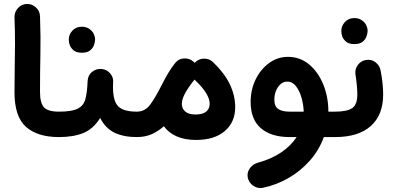

<svg xmlns="http://www.w3.org/2000/svg" viewBox="-20 -655 1998 977"><path d="M53.7 -185.5Q53.7 -249 54.9 -308.8Q56.2 -368.7 56.4 -431.6Q56.6 -494.6 53.7 -566.9Q53.2 -593.8 71.3 -613.8Q89.4 -633.8 115.7 -634.8Q142.6 -635.7 162.6 -617.4Q182.6 -599.1 183.6 -572.3Q187.5 -464.8 185.5 -375Q183.6 -285.2 183.6 -187.5Q183.6 -131.3 203.6 -109.1Q223.6 -86.9 279.8 -86.9H280.3Q307.1 -86.9 325.9 -67.9Q344.7 -48.8 344.7 -22Q344.7 4.9 325.9 23.7Q307.1 42.5 280.3 42.5H279.8Q170.9 42.5 112.3 -9.5Q53.7 -61.5 53.7 -185.5Z M215.3 -22Q215.3 -48.8 234.4 -67.9Q253.4 -86.9 280.3 -86.9Q344.2 -86.9 374.5 -101.6Q404.8 -116.2 414.3 -150.1Q423.8 -184.1 425.8 -242.7Q427.7 -272.5 448.2 -289.1Q468.8 -305.7 495.6 -304.2Q522.9 -302.2 540.5 -281.7Q558.1 -261.2 555.7 -235.4Q551.3 -153.8 575.9 -120.4Q600.6 -86.9 675.8 -86.9H676.3Q703.1 -86.9 721.9 -67.9Q740.7 -48.8 740.7 -22Q740.7 4.9 721.9 23.7Q703.1 42.5 676.3 42.5H675.8Q609.4 42.5 563 20.3Q516.6 -2 489.7 -54.7Q454.6 1.5 403.8 22Q353 42.5 280.3 42.5Q253.4 42.5 234.4 23.7Q215.3 4.9 215.3 -22ZM330.1 -454.6Q330.1 -479.5 348.6 -499.3Q367.2 -519 396 -519Q416.5 -519 430.9 -510.3Q445.3 -501.5 453.6 -488.8Q463.9 -471.2 463.9 -454.1Q463.9 -440.9 458 -425Q452.1 -409.2 437.7 -397.9Q423.3 -386.7 396.5 -386.7Q369.1 -386.7 355 -398.4Q340.8 -410.2 335 -425.3Q330.1 -438.5 330.1 -454.6Z M611.8 -22Q611.8 -48.8 630.6 -67.9Q649.4 -86.9 676.3 -86.9Q718.3 -86.9 745.1 -123.8Q772 -160.6 802.2 -221.2Q818.4 -253.4 835.7 -282.7Q853 -312 871.1 -334Q872.1 -335.4 873 -336.4Q889.6 -356.4 916.7 -357.7Q943.8 -358.9 963.9 -341.8Q967.3 -338.9 970.7 -335Q971.2 -335.9 972.2 -336.9Q990.7 -356 1017.6 -356.7Q1044.4 -357.4 1064 -338.9Q1176.8 -231.4 1176.8 -109.4Q1176.8 -33.2 1123.8 12Q1070.8 57.1 978 57.1Q919.4 57.1 878.2 38.6Q836.9 20 814 -12.7Q787.6 11.2 753.7 26.9Q719.7 42.5 676.3 42.5Q649.4 42.5 630.6 23.7Q611.8 4.9 611.8 -22ZM905.3 -127Q905.3 -102.1 922.9 -87.2Q940.4 -72.3 974.6 -72.3Q1011.2 -72.3 1029.1 -86.9Q1046.9 -101.6 1046.9 -127Q1046.9 -176.3 974.6 -245.1Q972.2 -247.6 970.2 -250Q965.3 -244.1 960.4 -237.8L958.5 -235.8Q950.2 -224.6 941.7 -212.4Q933.1 -200.2 926.3 -188.5Q905.3 -152.3 905.3 -127Z M1454.1 42.5Q1359.9 42.5 1307.6 -2.4Q1255.4 -47.4 1255.4 -136.2Q1255.4 -198.7 1280.8 -250.7Q1306.2 -302.7 1349.4 -334.2Q1392.6 -365.7 1445.3 -365.7Q1506.8 -365.7 1553 -327.1Q1599.1 -288.6 1625 -225.1Q1650.9 -161.6 1650.9 -86.9H1684.6Q1711.4 -86.9 1730.2 -67.9Q1749 -48.8 1749 -22Q1749 4.9 1730.2 23.7Q1711.4 42.5 1684.6 42.5H1627.9Q1603.5 109.4 1556.4 162.6Q1509.3 215.8 1447.5 251.2Q1385.7 286.6 1316.9 300.8Q1291 305.7 1268.6 290Q1246.1 274.4 1240.7 248.5Q1235.8 222.7 1251.5 201.2Q1267.1 179.7 1292.5 172.9Q1361.8 153.8 1411.4 120.1Q1460.9 86.4 1489.3 42.5ZM1452.6 -86.9H1525.4Q1524.4 -121.6 1514.6 -156.7Q1504.9 -191.9 1486.6 -215.8Q1468.3 -239.7 1442.4 -239.7Q1414.1 -239.7 1395 -212.6Q1376 -185.5 1376 -147.9Q1376 -113.3 1396.2 -100.1Q1416.5 -86.9 1452.6 -86.9Z M1620.1 -22Q1620.1 -48.8 1638.9 -67.9Q1657.7 -86.9 1684.6 -86.9Q1746.6 -86.9 1772.5 -105Q1798.3 -123 1798.3 -174.3Q1798.3 -192.9 1795.9 -220.2Q1793.5 -247.6 1788.6 -277.3Q1785.2 -303.7 1801.5 -325.2Q1817.9 -346.7 1844.2 -350.1Q1870.6 -354 1891.6 -337.6Q1912.6 -321.3 1917 -294.9Q1923.8 -259.3 1926.8 -228.8Q1929.7 -198.2 1929.7 -173.8Q1929.7 -70.3 1866.9 -13.9Q1804.2 42.5 1684.6 42.5Q1657.7 42.5 1638.9 23.7Q1620.1 4.9 1620.1 -22ZM1716.8 -498.5Q1716.8 -523.4 1735.4 -543.2Q1753.9 -563 1782.7 -563Q1803.2 -563 1817.6 -554.2Q1832 -545.4 1840.3 -532.7Q1850.6 -515.1 1850.6 -498Q1850.6 -484.9 1844.7 -469Q1838.9 -453.1 1824.5 -441.9Q1810.1 -430.7 1783.2 -430.7Q1755.9 -430.7 1741.7 -442.4Q1727.5 -454.1 1721.7 -469.2Q1716.8 -482.4 1716.8 -498.5Z"/></svg>

Font: Mikhak-FD Bold
Style: Regular
Weight: 700
Designer: Amin Abedi
Version: Version 3.3